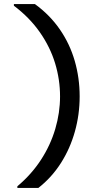

<svg xmlns="http://www.w3.org/2000/svg" viewBox="-20 -820 466 940"><path d="M168 100H65V92Q134 34 180.5 -37.5Q227 -109 250.5 -188.5Q274 -268 274 -348Q274 -430 250 -509.5Q226 -589 175.5 -661.5Q125 -734 48 -792V-800H151Q224 -747 273 -676Q322 -605 346 -521.5Q370 -438 370 -348Q370 -259 346.5 -175.5Q323 -92 278 -21.5Q233 49 168 100Z"/></svg>

Font: Albert Sans Medium
Style: Regular
Weight: 500
Designer: Andreas Rasmussen
Foundry: a.Foundry
Version: Version 1.025